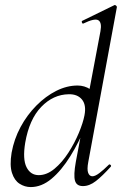

<svg xmlns="http://www.w3.org/2000/svg" viewBox="-20 -746 494 779"><path d="M104.8 13Q80.4 13 59.4 -0.5Q38.4 -14 28.6 -44.5Q18.8 -75 27 -126Q37 -181.6 63.4 -230.6Q89.8 -279.6 127.6 -317.7Q165.4 -355.8 208.4 -377.4Q251.4 -399 294.8 -399Q323 -399 346.9 -383.4Q370.8 -367.8 374.4 -332L332.4 -246Q301.8 -171 265.5 -112.5Q229.2 -54 188.9 -20.5Q148.6 13 104.8 13ZM137.2 -35.4Q170 -35.4 201.1 -61.3Q232.2 -87.2 257.5 -126.5Q282.8 -165.8 300 -207.1Q317.2 -248.4 322.8 -278.4Q330.8 -320.2 312.5 -342.3Q294.2 -364.4 259 -363.6Q196 -362.8 147.3 -312.3Q98.6 -261.8 82.2 -166.4Q71.4 -100 87.6 -67.7Q103.8 -35.4 137.2 -35.4ZM316.4 9Q290.4 9 284.2 -13.2Q278 -35.4 287.6 -89L387.6 -619.4Q394 -654.6 379.1 -663.8Q364.2 -673 318.4 -650.6Q314.4 -648.8 312.4 -654.8Q310.4 -660.8 314.4 -661.8L443.8 -725Q447.2 -727 451.2 -723Q455.2 -719 454.2 -717L338.2 -89Q332.4 -58.6 337.7 -44.7Q343 -30.8 355 -30.8Q366 -30.8 383 -43.6Q400 -56.4 420.8 -77Q424 -81 428.4 -77Q432.8 -73 428.8 -69Q395.4 -32 369.2 -11.5Q343 9 316.4 9Z"/></svg>

Font: Cormorant Infant Light
Style: Italic
Weight: 300
Italic angle: -10°
Designer: Christian Thalmann (Catharsis Fonts)
Foundry: Catharsis Fonts
Version: Version 4.001